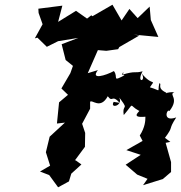

<svg xmlns="http://www.w3.org/2000/svg" viewBox="-20 -770 769 816"><path d="M463 -337C443 -302 522 -325 475 -371C537 -291 497 -336 506 -281C555 -338 524 -324 571 -299C582 -302 526 -267 598 -274C598 -257 597 -230 574 -194L586 -171L517 -132L578 -112L514 -70L563 -28L607 -10L588 17L672 -9L707 -39V-81L684 -163L704 -167L681 -184C721 -238 692 -214 729 -271C668 -249 690 -311 700 -298C745 -355 694 -367 721 -378C659 -382 653 -335 687 -376C643 -396 671 -415 657 -416C648 -375 668 -384 617 -399C645 -441 628 -394 572 -471C615 -425 554 -409 586 -467C550 -457 560 -471 498 -452C513 -485 492 -438 515 -453C451 -419 485 -442 464 -468C429 -449 363 -429 396 -472L353 -459L396 -557L432 -554L482 -561L487 -570L572 -619L548 -623L653 -613L621 -685L616 -742L565 -693L530 -732L494 -679L502 -674L458 -750L373 -701L368 -705L350 -691L303 -724L227 -677L245 -746L143 -733L144 -715L161 -667L128 -607L139 -610L179 -571L227 -595L313 -609L242 -582L259 -515L290 -490L279 -459L241 -394L269 -367L231 -335L222 -245L256 -249L191 -189L175 -123L193 -66L150 -41L189 -26L227 26L273 1L283 -32L326 -71L301 -89L298 -88L341 -146L342 -205L329 -244L363 -308V-337C370 -350 406 -302 438 -361C460 -331 453 -372 489 -333Z"/></svg>

Font: Asimov Aggro
Style: CondIt
Weight: 500
Designer: Google
Version: Version 2.000980; 2014